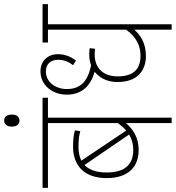

<svg xmlns="http://www.w3.org/2000/svg" viewBox="19 -866 847 925"><g transform="rotate(-90 442.5 -403.5)"><path d="M434 -596V-622H0V-596H312V-259C300 -243 289 -230 276 -219L131 -435C149 -444 171 -449 197 -449C232 -449 254 -446 273 -440L277 -466C256 -472 235 -475 199 -475C106 -475 47 -420 47 -313C47 -209 101 -159 182 -159C245 -159 284 -188 312 -220V0H338V-596ZM74 -313C74 -363 87 -398 110 -420L257 -205C234 -191 210 -185 183 -185C117 -185 74 -220 74 -313Z M295 -770C295 -744 309 -733 323 -733C340 -733 353 -743 353 -770C353 -794 342 -807 324 -807C308 -807 295 -795 295 -770Z M885 -596V-622H700V-596H762V-219C728 -173 688 -150 637 -150C578 -150 537 -178 537 -260C537 -338 586 -371 642 -371C652 -371 662 -370 670 -369L673 -395C665 -396 654 -397 642 -397C622 -397 605 -394 591 -388C518 -403 476 -435 476 -505C476 -559 509 -606 561 -606C600 -606 617 -579 617 -546C617 -516 605 -494 591 -475L613 -461C630 -482 644 -513 644 -547C644 -599 610 -632 561 -632C496 -632 449 -576 449 -506C449 -431 493 -390 559 -371C525 -343 509 -303 510 -259C510 -169 561 -124 636 -124C697 -124 737 -151 762 -180V0H788V-596Z"/></g></svg>

Font: Noto Sans Condensed Thin
Style: Italic
Weight: 100
Width: 3
Italic angle: -12°
Designer: Monotype Design Team
Foundry: Monotype Imaging Inc.
Version: Version 2.013